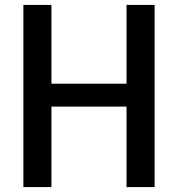

<svg xmlns="http://www.w3.org/2000/svg" viewBox="-20 -760 723 780"><path d="M75 -740V0H189V-327H494V0H608V-740H494V-420H189V-740Z"/></svg>

Font: Malmofest Medium
Style: Regular
Weight: 500
Designer: Jonny Pinhorn (Poppins), Kolossal
Version: Version 1.004;Glyphs 3.1.2 (3151)